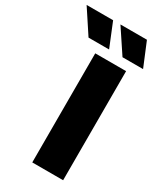

<svg xmlns="http://www.w3.org/2000/svg" viewBox="-330 -988 899 1067"><g transform="rotate(30 119.0 -454.5)"><path d="M70 0V-700H268V0ZM212 -757 111 -909H281L344 -757ZM-6 -757 -106 -909H64L126 -757Z"/></g></svg>

Font: MOST Montserrat ExtraBold
Style: Regular
Weight: 800
Designer: Julieta Ulanovsky
Foundry: Julieta Ulanovsky
Version: Version 8.000;March 11, 2024;FontCreator 15.0.0.2926 64-bit